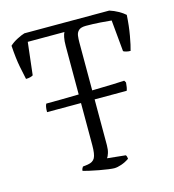

<svg xmlns="http://www.w3.org/2000/svg" viewBox="-106 -797 800 885"><g transform="rotate(-15 294.0 -354.0)"><path d="M331 0Q323 0 303.5 -2.5Q284 -5 260.5 -9.5Q237 -14 216.5 -18.5Q196 -23 186 -26Q186 -33 188.5 -37.5Q191 -42 193 -45L217 -48Q242 -52 251 -69Q260 -86 260 -129V-330H98Q98 -346 100 -355.5Q102 -365 105 -369Q136 -369 176.5 -369.5Q217 -370 260 -371V-602Q260 -627 263.5 -643.5Q267 -660 271 -666H96L78 -511Q74 -508 65 -505.5Q56 -503 44 -503Q39 -525 31 -565.5Q23 -606 19 -668Q34 -682 55.5 -693Q77 -704 91 -708H496Q518 -701 537.5 -690Q557 -679 569 -668Q566 -616 558 -571Q550 -526 543 -503Q532 -503 522.5 -505.5Q513 -508 509 -511L495 -661Q479 -663 443 -665.5Q407 -668 374 -668Q350 -668 339.5 -658.5Q329 -649 327 -634Q325 -619 325 -602V-373Q380 -374 423 -375.5Q466 -377 479 -378L485 -368Q484 -356 482.5 -346.5Q481 -337 478 -330H325V-112Q325 -90 320 -74.5Q315 -59 310 -53L397 -44Q402 -39 403 -26Q386 -14 366 -7Q346 0 331 0Z"/></g></svg>

Font: Texturina 72pt ExtraLight
Style: Regular
Weight: 200
Designer: Guillermo Torres Carreño
Foundry: Omnibus-Type
Version: Version 1.002; ttfautohint (v1.8.3)